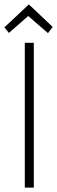

<svg xmlns="http://www.w3.org/2000/svg" viewBox="-25 -854 260 874"><path d="M106.4 -834 -4.9 -729.5 15.6 -704.1 103.5 -781.2 193.4 -703.1 214.8 -731.4ZM87.9 -659.2V0H128.9V-659.2Z"/></svg>

Font: Yaldevi Colombo ExtraLight
Style: Regular
Weight: 275
Designer: Sol Matas, Denzil Rajitha, Kosala Senevirathne and Pathum Egodawatta
Foundry: Mooniak
Version: Version 1.020 ; ttfautohint (v1.6)